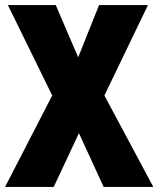

<svg xmlns="http://www.w3.org/2000/svg" viewBox="-21 -827 622 754"><path d="M581 -93H386L289 -304L190 -93H-1L184 -452L10 -807H198L286 -602L368 -807H560L389 -452Z"/></svg>

Font: Noto Sans Kannada UI Condensed Black
Style: Regular
Weight: 900
Width: 3
Designer: Jelle Bosma - Monotype Design Team
Foundry: Monotype Imaging Inc.
Version: Version 2.005; ttfautohint (v1.8.4.7-5d5b)